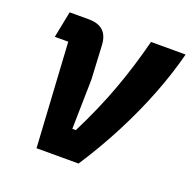

<svg xmlns="http://www.w3.org/2000/svg" viewBox="-100 -625 726 725"><g transform="rotate(20 263.5 -262.5)"><path d="M288 0H119L94 -419H40L61 -525H138Q176 -525 196 -506.5Q216 -488 218 -450L225 -315L221 -115H235Q288 -220 324.5 -319.5Q361 -419 388 -525H527Q506 -443 472 -355.5Q438 -268 392 -178.5Q346 -89 288 0Z"/></g></svg>

Font: IBM Plex Sans Condensed
Style: Bold Italic
Weight: 700
Width: 3
Italic angle: -11.31°
Designer: Mike Abbink, Paul van der Laan, Pieter van Rosmalen
Foundry: Bold Monday
Version: Version 3.201